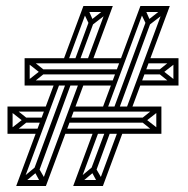

<svg xmlns="http://www.w3.org/2000/svg" viewBox="-20 -620 625 640"><path d="M192 -422 258 -600H275L209 -422ZM272 -422 338 -600H356L290 -422ZM279 -535 255 -585 269 -600 291 -550ZM284 -534 278 -549 343 -600 349 -584ZM258 -580V-600H349V-580ZM106 -65 135 -15 121 0 94 -50ZM101 -66 108 -51 47 0 41 -16ZM133 -20V0H42V-20ZM230 -422 280 -558 295 -552 247 -422ZM321 -258 448 -600H465L338 -258ZM401 -258 528 -600H546L419 -258ZM469 -535 445 -585 459 -600 481 -550ZM474 -534 468 -549 533 -600 539 -584ZM448 -580V-600H539V-580ZM296 -65 325 -15 311 0 284 -50ZM291 -66 298 -51 237 0 231 -16ZM323 -20V0H232V-20ZM359 -258 470 -558 485 -552 377 -258ZM22 -174H5V-265H22ZM53 -211V-228H127L121 -211ZM5 -248V-265H139L133 -248ZM71 -225 58 -215 7 -255 21 -265ZM5 -191H112L106 -174H5ZM71 -214 21 -174 7 -184 58 -224ZM501 -265H518V-174H501ZM201 -211 207 -228H470V-211ZM452 -214 465 -224 516 -184 502 -174ZM452 -225 502 -265 516 -255 465 -215ZM518 -265V-248H215L221 -265ZM518 -191V-174H185L191 -191ZM558 -426H575V-335H558ZM527 -389V-372H453L459 -389ZM575 -352V-335H441L447 -352ZM509 -375 522 -385 573 -345 559 -335ZM575 -409H468L474 -426H575ZM509 -386 559 -426 573 -416 522 -376ZM79 -335H62V-426H79ZM379 -389 373 -372H110V-389ZM395 -426 389 -409H62V-426ZM128 -386 115 -376 64 -416 78 -426ZM365 -352 359 -335H62V-352ZM128 -375 78 -335 64 -345 115 -385ZM180 -344 52 0H34L162 -344ZM218 -344 108 -44 93 -55 200 -344ZM261 -344 133 0H115L243 -344ZM308 -178 242 0H224L290 -178ZM347 -178 298 -44 283 -55 329 -178ZM389 -178 323 0H305L371 -178Z"/></svg>

Font: Octagon Variable
Style: Regular
Weight: 400
Designer: Alexander Royter, Emma Schmalisch, Felix Willnauer, Friederike Temme, Greta Wachholz, Jason Tsiakas, Julia Baskal, Julia
Foundry: Type Design @ HAW Hamburg
Version: Version 1.000